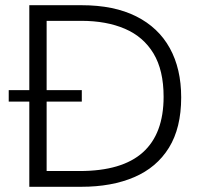

<svg xmlns="http://www.w3.org/2000/svg" viewBox="-20 -717 778 737"><path d="M292 0H92.5V-327H13.5V-371H92.5V-697H293Q417.5 -697 502.8 -654.2Q588 -611.5 631.8 -532.2Q675.5 -453 675.5 -343Q675.5 -226 628.5 -150Q581.5 -74 495.2 -37Q409 0 292 0ZM285.5 -60.5Q448.5 -60.5 528.2 -132Q608 -203.5 608 -345.5Q608 -447.5 569.2 -511.8Q530.5 -576 459.5 -606.5Q388.5 -637 292 -637H159V-371H294V-327H159V-60.5Z"/></svg>

Font: Acari Sans Neue
Style: Regular
Weight: 400
Designer: Alfredo Marco Pradil (font), Cristiano Sobral (main changes)
Foundry: Hanken Design Co. (font), Cristiano Sobral (main changes)
Version: Version 2.459;March 19, 2022;FontCreator 14.0.0.2808 64-bit;